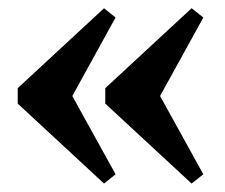

<svg xmlns="http://www.w3.org/2000/svg" viewBox="-20 -450 546 466"><path d="M260.5 -27 232.5 -4.5 23 -198.5V-236L232.5 -430L260.5 -407.5L155.5 -217ZM473.5 -27 445 -4.5 235.5 -198.5V-236L445 -430L473.5 -407.5L368.5 -217Z"/></svg>

Font: Newsreader 16pt
Style: Bold
Weight: 700
Designer: Hugues Gentile
Foundry: Production Type
Version: Version 1.003; ttfautohint (v1.8.3)